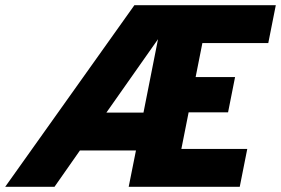

<svg xmlns="http://www.w3.org/2000/svg" viewBox="-64 -720 1083 740"><path d="M716 -554 690 -423H842L815 -287H663L635 -146H889L860 0H432L460 -140H244L146 0H-44L454 -700H999L970 -554ZM346 -286H489L545 -569Z"/></svg>

Font: Albert Sans Black
Style: Italic
Weight: 900
Italic angle: -11.25°
Designer: Andreas Rasmussen
Foundry: a.Foundry
Version: Version 1.025